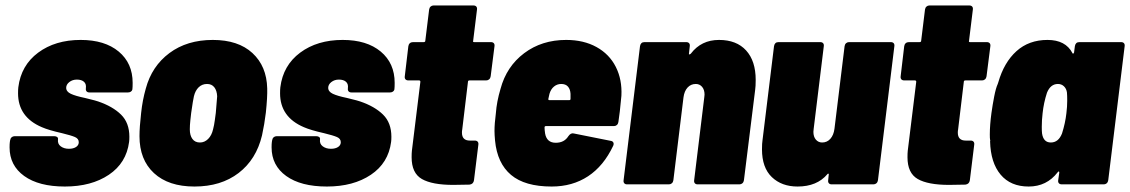

<svg xmlns="http://www.w3.org/2000/svg" viewBox="-20 -674 4132 702"><path d="M15 -135Q15 -148 16 -155L17 -161Q18 -168 22.5 -172Q27 -176 33 -176H179Q185 -176 189 -173Q193 -170 192 -164Q190 -148 202 -139Q214 -130 232 -130Q248 -130 258 -136.5Q268 -143 268 -154Q268 -167 254 -173Q240 -179 207 -187Q158 -198 133 -209Q46 -246 46 -333Q46 -347 47 -355Q57 -435 119.5 -481.5Q182 -528 275 -528Q363 -528 414 -485.5Q465 -443 465 -371Q465 -355 464 -347Q463 -342 458.5 -339Q454 -336 448 -336H307Q300 -336 296.5 -340Q293 -344 294 -351V-352Q296 -367 287 -375Q278 -383 261 -383Q245 -383 233.5 -374Q222 -365 222 -353Q222 -339 239 -331Q256 -323 290 -316Q297 -314 312 -310.5Q327 -307 339 -303Q392 -285 422.5 -255Q453 -225 453 -174Q453 -162 452 -155Q442 -78 378 -35Q314 8 217 8Q122 8 68.5 -30.5Q15 -69 15 -135Z M490 -176Q490 -209 496 -261Q501 -308 513 -350Q535 -432 599.5 -480Q664 -528 758 -528Q851 -528 903 -480Q955 -432 957 -351Q958 -319 952 -262Q947 -220 938 -179Q917 -91 852.5 -41.5Q788 8 691 8Q596 8 543 -41Q490 -90 490 -176ZM759 -201Q763 -216 765.5 -235Q768 -254 769 -261Q773 -304 774 -322Q773 -343 763.5 -355Q754 -367 737 -367Q719 -367 706.5 -355Q694 -343 689 -322Q686 -310 679 -261Q678 -253 676 -234.5Q674 -216 674 -201Q674 -179 683.5 -166Q693 -153 711 -153Q728 -153 741 -166Q754 -179 759 -201Z M973 -135Q973 -148 974 -155L975 -161Q976 -168 980.5 -172Q985 -176 991 -176H1137Q1143 -176 1147 -173Q1151 -170 1150 -164Q1148 -148 1160 -139Q1172 -130 1190 -130Q1206 -130 1216 -136.5Q1226 -143 1226 -154Q1226 -167 1212 -173Q1198 -179 1165 -187Q1116 -198 1091 -209Q1004 -246 1004 -333Q1004 -347 1005 -355Q1015 -435 1077.5 -481.5Q1140 -528 1233 -528Q1321 -528 1372 -485.5Q1423 -443 1423 -371Q1423 -355 1422 -347Q1421 -342 1416.5 -339Q1412 -336 1406 -336H1265Q1258 -336 1254.5 -340Q1251 -344 1252 -351V-352Q1254 -367 1245 -375Q1236 -383 1219 -383Q1203 -383 1191.5 -374Q1180 -365 1180 -353Q1180 -339 1197 -331Q1214 -323 1248 -316Q1255 -314 1270 -310.5Q1285 -307 1297 -303Q1350 -285 1380.5 -255Q1411 -225 1411 -174Q1411 -162 1410 -155Q1400 -78 1336 -35Q1272 8 1175 8Q1080 8 1026.5 -30.5Q973 -69 973 -135Z M1758 -380H1697Q1691 -380 1691 -375L1670 -200Q1669 -196 1669 -189Q1669 -160 1698 -160H1716Q1723 -160 1726.5 -156Q1730 -152 1729 -145L1713 -15Q1711 -1 1697 1L1637 2Q1560 2 1522.5 -19.5Q1485 -41 1485 -99Q1485 -114 1486 -123L1517 -375Q1517 -380 1512 -380H1473Q1466 -380 1462.5 -384Q1459 -388 1460 -395L1473 -505Q1474 -512 1478.5 -516Q1483 -520 1490 -520H1529Q1535 -520 1535 -525L1549 -639Q1550 -646 1554.5 -650Q1559 -654 1565 -654H1711Q1718 -654 1721.5 -650Q1725 -646 1724 -639L1710 -525Q1708 -520 1714 -520H1775Q1782 -520 1785.5 -516Q1789 -512 1788 -505L1774 -395Q1773 -388 1768.5 -384Q1764 -380 1758 -380Z M2241 -228Q2240 -221 2235.5 -217Q2231 -213 2225 -213H1976Q1971 -213 1971 -208Q1971 -200 1973 -186Q1979 -152 2012 -152Q2043 -152 2058 -176Q2067 -189 2078 -186L2213 -159Q2220 -158 2222.5 -153Q2225 -148 2222 -141Q2187 -67 2130 -29.5Q2073 8 1997 8Q1899 8 1848.5 -34.5Q1798 -77 1790 -160Q1788 -182 1788 -195Q1788 -222 1793 -260Q1796 -302 1810 -349Q1832 -431 1896.5 -479.5Q1961 -528 2050 -528Q2114 -528 2161 -502Q2208 -476 2231.5 -429.5Q2255 -383 2252 -324Q2246 -258 2241 -228ZM1989 -331 1985 -313Q1984 -308 1988 -308H2062Q2066 -308 2066 -313V-331Q2065 -348 2056.5 -357.5Q2048 -367 2032 -367Q2017 -367 2005.5 -357.5Q1994 -348 1989 -331Z M2743 -382Q2743 -358 2741 -345L2700 -15Q2699 -8 2694.5 -4Q2690 0 2684 0H2530Q2524 0 2520.5 -4Q2517 -8 2518 -15L2555 -318L2556 -328Q2556 -346 2547 -356.5Q2538 -367 2524 -367Q2506 -367 2494 -354Q2482 -341 2479 -318L2442 -15Q2441 -8 2436.5 -4Q2432 0 2426 0H2272Q2266 0 2262.5 -4Q2259 -8 2260 -15L2320 -505Q2321 -512 2325 -516Q2329 -520 2336 -520H2489Q2496 -520 2499.5 -516Q2503 -512 2502 -505L2499 -478Q2498 -475 2500.5 -475Q2503 -475 2506 -478Q2544 -528 2609 -528Q2673 -528 2708 -489.5Q2743 -451 2743 -382Z M3084 -520H3237Q3244 -520 3247.5 -516Q3251 -512 3250 -505L3190 -15Q3189 -8 3184.5 -4Q3180 0 3174 0H3020Q3014 0 3010.5 -4Q3007 -8 3008 -15L3010 -35Q3011 -38 3009 -39Q3007 -40 3005 -37Q2967 8 2896 8Q2838 8 2802 -26.5Q2766 -61 2766 -128Q2766 -150 2768 -162L2810 -505Q2811 -512 2815 -516Q2819 -520 2826 -520H2979Q2986 -520 2989.5 -516Q2993 -512 2992 -505L2955 -203L2954 -192Q2954 -174 2963 -163.5Q2972 -153 2986 -153Q3004 -153 3016 -166.5Q3028 -180 3031 -203L3068 -505Q3069 -512 3073.5 -516Q3078 -520 3084 -520Z M3571 -380H3510Q3504 -380 3504 -375L3483 -200Q3482 -196 3482 -189Q3482 -160 3511 -160H3529Q3536 -160 3539.5 -156Q3543 -152 3542 -145L3526 -15Q3524 -1 3510 1L3450 2Q3373 2 3335.5 -19.5Q3298 -41 3298 -99Q3298 -114 3299 -123L3330 -375Q3330 -380 3325 -380H3286Q3279 -380 3275.5 -384Q3272 -388 3273 -395L3286 -505Q3287 -512 3291.5 -516Q3296 -520 3303 -520H3342Q3348 -520 3348 -525L3362 -639Q3363 -646 3367.5 -650Q3372 -654 3378 -654H3524Q3531 -654 3534.5 -650Q3538 -646 3537 -639L3523 -525Q3521 -520 3527 -520H3588Q3595 -520 3598.5 -516Q3602 -512 3601 -505L3587 -395Q3586 -388 3581.5 -384Q3577 -380 3571 -380Z M3926 -520H4079Q4086 -520 4089.5 -516Q4093 -512 4092 -505L4032 -15Q4031 -8 4026.5 -4Q4022 0 4015 0H3862Q3855 0 3851.5 -4Q3848 -8 3849 -15L3853 -43Q3853 -46 3851.5 -47Q3850 -48 3847 -44Q3807 8 3741 8Q3675 8 3638.5 -35.5Q3602 -79 3600 -157Q3600 -158 3600.5 -159.5Q3601 -161 3600 -163Q3599 -168 3599 -182Q3599 -217 3605 -261Q3609 -290 3615 -321Q3621 -352 3628 -367L3630 -373Q3651 -446 3696.5 -487Q3742 -528 3810 -528Q3876 -528 3901 -480Q3902 -477 3904 -478Q3906 -479 3907 -482L3910 -505Q3911 -512 3915 -516Q3919 -520 3926 -520ZM3879 -260Q3882 -284 3882 -306Q3882 -326 3881 -336Q3879 -350 3870 -358.5Q3861 -367 3848 -367Q3821 -367 3808 -335Q3796 -298 3792 -260Q3789 -235 3789 -210Q3789 -194 3790 -186Q3795 -153 3822 -153Q3850 -153 3863 -186Q3875 -224 3879 -260Z"/></svg>

Font: Barlow Semi Condensed Black
Style: Italic
Weight: 900
Width: 4
Italic angle: -7°
Designer: Jeremy Tribby
Foundry: Tribby Type
Version: Version 1.408